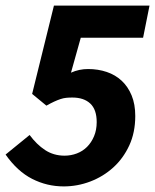

<svg xmlns="http://www.w3.org/2000/svg" viewBox="-27 -655 556 687"><path d="M79 -172Q104 -138 134.5 -118Q165 -98 204 -98Q227 -98 248 -106Q269 -114 284.5 -129.5Q300 -145 309.5 -167.5Q319 -190 319 -218Q319 -263 296 -284.5Q273 -306 232 -306Q220 -306 210 -305Q200 -304 189.5 -300.5Q179 -297 167 -291.5Q155 -286 139 -277L88 -319L166 -635H508L485 -520H262L227 -395Q256 -408 288 -408Q324 -408 355 -397.5Q386 -387 408.5 -366Q431 -345 444 -313.5Q457 -282 457 -240Q457 -181 435.5 -134.5Q414 -88 378 -55.5Q342 -23 296 -5.5Q250 12 201 12Q141 12 88 -15Q35 -42 -7 -102Z"/></svg>

Font: mr_Source Sans Pro
Style: Bold Italic
Weight: 700
Italic angle: -11°
Designer: Paul D. Hunt
Foundry: Adobe Systems Incorporated
Version: Version 1.036;July 10, 2024;FontCreator 11.5.0.2430 64-bit